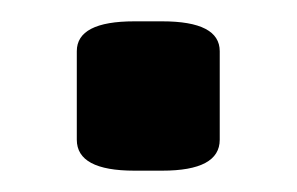

<svg xmlns="http://www.w3.org/2000/svg" viewBox="-20 -158 278 180"><path d="M106 2Q52 2 52 -27V-110Q52 -138 106 -138H132Q186 -138 186 -110V-27Q186 2 132 2Z"/></svg>

Font: Asap Expanded SemiBold
Style: Regular
Weight: 600
Width: 7
Designer: Pablo Cosgaya
Foundry: Omnibus-Type
Version: Version 3.001; ttfautohint (v1.8.4.7-5d5b)